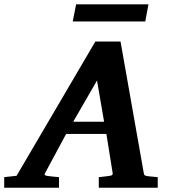

<svg xmlns="http://www.w3.org/2000/svg" viewBox="-73 -882 808 902"><path d="M382.8 -503.9 271 -310.1H416ZM391.1 0V-49.8Q398.9 -50.8 407 -51.5Q415 -52.2 421.9 -53.2Q429.7 -54.2 437 -55.2Q446.8 -56.2 452.1 -58.6Q457.5 -61 456.1 -69.8L426.8 -252.9H237.8L139.2 -69.8Q134.3 -62.5 138.2 -59.3Q142.1 -56.2 151.9 -55.2Q159.7 -54.2 168.5 -53.2Q175.8 -52.2 185.1 -51.5Q194.3 -50.8 204.1 -49.8V0H-53.2V-49.8L4.9 -56.2L375 -687H493.2L602.1 -70.8Q603.5 -61 607.2 -58.3Q610.8 -55.7 622.1 -54.2Q628.9 -53.7 636.7 -52.7Q643.6 -51.8 651.6 -51.3Q659.7 -50.8 668 -49.8V0ZM609.4 -781.2H268.6L284.7 -861.8H624.5Z"/></svg>

Font: Charis SIL
Style: Bold Italic
Weight: 700
Italic angle: -11°
Foundry: SIL International
Version: Version 4.112